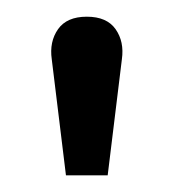

<svg xmlns="http://www.w3.org/2000/svg" viewBox="-20 -585 205 230"><path d="M42 -514Q39 -535 49.5 -550Q60 -565 84 -565Q108 -565 118.5 -550Q129 -535 126 -514L109 -375H59Z"/></svg>

Font: Cambay Devanagari
Style: Regular
Weight: 700
Designer: Pooja Saxena
Foundry: Pooja Saxena
Version: Version 1.095;PS 001.095;hotconv 1.0.70;makeotf.lib2.5.58329